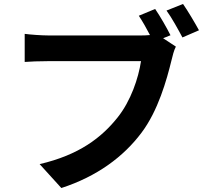

<svg xmlns="http://www.w3.org/2000/svg" viewBox="-20 -888 1040 964"><path d="M759 -843 677 -809C696 -780 716 -745 733 -712C715 -710 698 -710 686 -710H223C190 -710 133 -714 104 -718V-577C130 -579 177 -581 223 -581H688C675 -495 637 -382 571 -299C490 -197 377 -110 179 -64L288 56C467 -2 600 -101 690 -221C774 -332 817 -487 841 -585C846 -606 853 -635 863 -654L799 -696L836 -711C818 -747 785 -805 759 -843ZM899 -868 816 -835C843 -798 874 -741 896 -700L979 -736C960 -771 924 -832 899 -868Z"/></svg>

Font: Source Han Sans CN
Style: Bold
Weight: 700
Designer: Ryoko NISHIZUKA 西塚涼子 (kana, bopomofo & ideographs); Paul D. Hunt (Latin, Greek & Cyrillic); Sandoll Communications 산돌커뮤니
Foundry: Adobe
Version: Version 2.001;hotconv 1.0.107;makeotfexe 2.5.65593